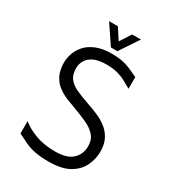

<svg xmlns="http://www.w3.org/2000/svg" viewBox="-199 -934 952 1054"><g transform="rotate(30 277.5 -407.0)"><path d="M274 10Q224 10 189 3Q154 -4 126 -17Q98 -30 65 -47V-125Q97 -98 151 -77Q205 -56 277 -56Q353 -56 387.5 -88.5Q422 -121 422 -171Q422 -213 399 -238.5Q376 -264 340 -280.5Q304 -297 264 -312Q230 -324 196.5 -337.5Q163 -351 136 -371.5Q109 -392 93 -424.5Q77 -457 77 -506Q77 -533 87.5 -563Q98 -593 121.5 -619Q145 -645 184.5 -661Q224 -677 281 -677Q320 -677 347.5 -671.5Q375 -666 400 -655.5Q425 -645 456 -630V-556Q430 -571 406.5 -583.5Q383 -596 354.5 -603.5Q326 -611 285 -611Q236 -611 206.5 -597Q177 -583 163.5 -560Q150 -537 150 -511Q150 -470 168.5 -446Q187 -422 220.5 -406.5Q254 -391 298 -376Q333 -364 368 -349.5Q403 -335 431.5 -313.5Q460 -292 477.5 -259.5Q495 -227 495 -179Q495 -134 475 -90.5Q455 -47 407 -18.5Q359 10 274 10ZM259 -704 178 -824H234L279 -754L324 -824H380L300 -704Z"/></g></svg>

Font: Maven Pro
Style: Regular
Weight: 400
Designer: Joe Prince
Foundry: Joe Prince
Version: Version 2.103